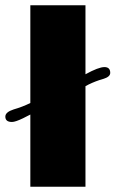

<svg xmlns="http://www.w3.org/2000/svg" viewBox="-31 -711 439 731"><path d="M294.4 -428.2Q344.2 -455.6 366.5 -455.6Q388.7 -455.6 388.7 -433.6Q388.7 -418 360.8 -410.2Q333 -402.3 306.2 -389.2L294.4 -382.8V0H84.5V-274.9L56.6 -260.7Q27.3 -246.6 14.6 -246.6Q-10.7 -246.6 -10.7 -267.1Q-10.7 -284.2 21 -294.4Q53.7 -303.7 84.5 -318.8V-690.9H294.4Z"/></svg>

Font: Limelight
Style: Regular
Weight: 400
Designer: Nicole Fally
Foundry: Nicole Fally
Version: Version 1.002